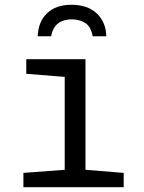

<svg xmlns="http://www.w3.org/2000/svg" viewBox="-20 -784 603 804"><path d="M78 0V-60L251 -73V-462L90 -475V-536H338V-73L498 -60V0ZM279 -764Q347 -764 385.5 -727.5Q424 -691 425 -632H368Q361 -673 336.5 -688Q312 -703 281 -703Q262 -703 243.5 -697Q225 -691 212 -675Q199 -659 194 -632H138Q140 -693 177 -728.5Q214 -764 279 -764Z"/></svg>

Font: Noto Sans Mono SemiCondensed
Style: Regular
Weight: 400
Width: 4
Designer: Monotype Design Team
Foundry: Monotype Imaging Inc.
Version: Version 2.010